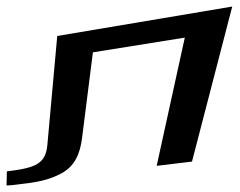

<svg xmlns="http://www.w3.org/2000/svg" viewBox="-144 -518 735 587"><path d="M-123 6 -124 49C-116 49 -104 48 -90 46C-29 39 4 33 44 12C84 -10 101 -47 107 -97L140 -358L421 -403L335 -11L443 -24L566 -498L31 -408L1 -77C-4 -17 -34 -5 -123 6Z"/></svg>

Font: Gamestation Warped
Style: Italic
Weight: 400
Designer: Jonas Hecksher
Foundry: Jonas Hecksher, Playtypeª, e-types AS
Version: Version 1.003